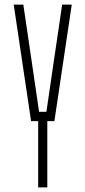

<svg xmlns="http://www.w3.org/2000/svg" viewBox="-20 -820 374 840"><path d="M147 0V-290H116L40 -800H82L118 -556L151 -331H183L216 -556L252 -800H294L218 -290H187V0Z"/></svg>

Font: Big Shoulders Text Thin
Style: Regular
Weight: 100
Designer: Patric King
Foundry: XO Type Co
Version: Version 1.000; ttfautohint (v1.8.2)